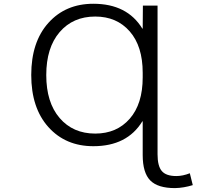

<svg xmlns="http://www.w3.org/2000/svg" viewBox="-20 -760 1040 1011"><path d="M471.7 -740.2Q649.4 -740.2 729.5 -609.4H731.4L732.4 -730.5H809.6V52.7Q809.6 114.3 832 140.6Q854.5 167 908.2 167Q942.4 167 979.5 152.3L995.1 214.8Q947.3 229.5 901.4 230.5Q810.5 230.5 771 189.9Q731.4 149.4 731.4 56.6V-121.1H729.5Q649.4 9.8 471.7 9.8Q325.2 9.8 234.9 -90.8Q144.5 -191.4 144.5 -365.2Q144.5 -539.1 234.9 -639.6Q325.2 -740.2 471.7 -740.2ZM481.4 -56.6Q594.7 -56.6 663.1 -134.8Q731.4 -212.9 731.4 -352.5V-377Q731.4 -516.6 663.1 -594.7Q594.7 -672.9 481.4 -672.9Q364.3 -672.9 293.9 -590.8Q223.6 -508.8 223.6 -364.7Q223.6 -220.7 293.9 -138.7Q364.3 -56.6 481.4 -56.6Z"/></svg>

Font: GenEi Gothic M SemiLight
Style: Regular
Weight: 350
Designer: o_tamon (Modified); [Source Han Sans]
Ryoko NISHIZUKA  (kana & ideographs); Paul D. Hunt (Latin, Greek & Cyrillic); Wenl
Version: Version 1.1a;Original Version 1.004